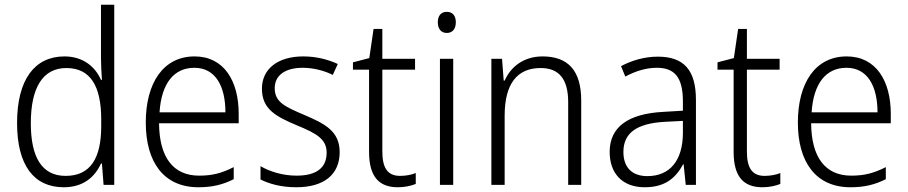

<svg xmlns="http://www.w3.org/2000/svg" viewBox="-20 -780 3829 810"><path d="M249 10C333 10 381 -35 406 -90H410L417 0H462V-760H406V-535C406 -508 408 -473 410 -443H406C382 -498 331 -542 252 -542C126 -542 52 -444 52 -261C52 -84 122 10 249 10ZM257 -38C157 -38 110 -116 110 -260C110 -411 161 -493 260 -493C362 -493 407 -416 407 -276V-248C407 -113 362 -38 257 -38Z M801 -542C668 -542 595 -429 595 -263C595 -97 670 10 817 10C876 10 920 -1 966 -24V-75C915 -49 875 -39 820 -39C711 -39 652 -116 651 -260H987V-300C987 -437 926 -542 801 -542ZM800 -494C890 -494 931 -415 931 -306H653C661 -430 715 -494 800 -494Z M1413 -138C1413 -228 1348 -259 1264 -295C1182 -330 1139 -349 1139 -408C1139 -463 1184 -494 1257 -494C1302 -494 1348 -482 1384 -464L1405 -510C1364 -529 1315 -542 1259 -542C1152 -542 1085 -489 1085 -406C1085 -318 1146 -288 1233 -251C1316 -217 1358 -193 1358 -136C1358 -75 1319 -39 1231 -39C1175 -39 1120 -55 1079 -79V-23C1114 -5 1165 10 1230 10C1347 10 1413 -44 1413 -138Z M1668 -38C1614 -38 1593 -73 1593 -141V-486H1731V-532H1593V-658H1556L1538 -535L1469 -517V-486H1537V-139C1537 -36 1578 10 1658 10C1688 10 1714 4 1734 -4V-50C1717 -43 1693 -38 1668 -38Z M1865 -730C1840 -730 1827 -713 1827 -686C1827 -658 1841 -641 1865 -641C1889 -641 1903 -658 1903 -686C1903 -713 1890 -730 1865 -730ZM1892 -532H1836V0H1892Z M2269 -542C2188 -542 2134 -497 2109 -440H2105L2098 -532H2053V0H2109V-292C2109 -427 2162 -493 2261 -493C2337 -493 2377 -448 2377 -349V0H2432V-356C2432 -484 2375 -542 2269 -542Z M2755 -541C2699 -541 2645 -525 2600 -501L2618 -457C2663 -481 2707 -494 2751 -494C2825 -494 2861 -455 2861 -352V-313L2777 -308C2631 -300 2552 -245 2552 -139C2552 -49 2605 10 2700 10C2787 10 2831 -30 2862 -87H2864L2873 0H2916V-358C2916 -485 2865 -541 2755 -541ZM2783 -266 2861 -270V-217C2860 -105 2808 -37 2711 -37C2648 -37 2610 -72 2610 -139C2610 -219 2666 -259 2783 -266Z M3206 -38C3152 -38 3131 -73 3131 -141V-486H3269V-532H3131V-658H3094L3076 -535L3007 -517V-486H3075V-139C3075 -36 3116 10 3196 10C3226 10 3252 4 3272 -4V-50C3255 -43 3231 -38 3206 -38Z M3552 -542C3419 -542 3346 -429 3346 -263C3346 -97 3421 10 3568 10C3627 10 3671 -1 3717 -24V-75C3666 -49 3626 -39 3571 -39C3462 -39 3403 -116 3402 -260H3738V-300C3738 -437 3677 -542 3552 -542ZM3551 -494C3641 -494 3682 -415 3682 -306H3404C3412 -430 3466 -494 3551 -494Z"/></svg>

Font: Noto Sans Devanagari SemiCondensed Light
Style: Regular
Weight: 300
Width: 4
Designer: Jelle Bosma - Monotype Design Team
Foundry: Monotype Imaging Inc.
Version: Version 2.004